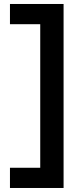

<svg xmlns="http://www.w3.org/2000/svg" viewBox="-20 -747 413 960"><path d="M297.9 192.9H29.8V91.8H181.2V-626H29.8V-727.1H297.9Z"/></svg>

Font: Cadman
Style: Bold
Weight: 700
Designer: Paul James MIller
Foundry: High-Logic / Made with FontCreator
Version: Version 2.114;March 28, 2021;FontCreator 13.0.0.2683 64-bit